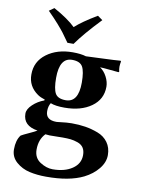

<svg xmlns="http://www.w3.org/2000/svg" viewBox="-96 -719 754 1022"><g transform="rotate(10 280.5 -208.0)"><path d="M459 -289.1Q459 -221.2 403.1 -181.2Q347.2 -141.1 257.8 -141.1Q208.5 -141.1 182.6 -151.9Q170.9 -134.3 170.9 -106.9Q170.9 -59.1 229 -59.1Q231 -59.1 235.6 -59.6Q240.2 -60.1 248 -61Q286.1 -65.9 311 -65.9Q351.1 -65.9 385 -60.5Q418.9 -55.2 453.9 -42Q488.8 -28.8 509.3 -0.5Q529.8 27.8 529.8 67.9Q529.8 106.9 501 142.3Q472.2 177.7 426.3 200.7Q350.1 238.3 225.1 237.8Q176.3 237.8 135.3 228.5Q94.2 219.2 63.2 192.1Q32.2 165 32.2 124Q32.2 74.2 54.2 45.9Q65.4 39.1 96.2 25.1Q127 11.2 138.2 3.9Q59.1 -8.3 59.1 -74.2Q59.1 -98.1 85.4 -123Q111.8 -147.9 146 -160.2L147.9 -165Q123 -172.9 108.4 -183.1Q53.7 -221.2 54.2 -285.2Q54.2 -355 110.6 -397Q167 -439 251 -439Q295.9 -439 323.2 -430.2Q351.1 -431.6 416.5 -434.1Q481.9 -436.5 508.8 -439L512.2 -436Q509.3 -421.9 508.8 -407.2Q508.8 -393.6 512.2 -379.9L508.8 -377Q496.1 -377.9 460.4 -381.6Q424.8 -385.3 407.7 -385.7Q430.7 -370.1 444.8 -342.8Q459 -315.4 459 -289.1ZM326.2 -288.1Q326.2 -348.1 312 -373.5Q297.9 -398.9 254.9 -398.9Q187 -398.9 187 -290Q187 -231 200.9 -206.1Q214.8 -181.2 257.8 -181.2Q326.2 -181.2 326.2 -288.1ZM183.1 16.1Q150.9 49.3 150.9 104Q150.9 148.9 185.1 170.9Q219.2 192.9 252.9 192.9Q317.9 192.9 358.9 165Q399.9 137.2 399.9 90.8Q399.9 65.9 389.4 50.5Q378.9 35.2 358.4 28.1Q337.9 21 319.8 19Q301.8 17.1 275.9 17.1Q271 17.1 247.1 17.6Q223.1 18.1 206.1 18.1Q199.2 18.1 183.1 16.1ZM86.9 -634.8 113.8 -653.8Q191.9 -610.8 231.9 -571.8Q270 -606.9 349.1 -653.8L376 -634.8Q290 -544.9 247.1 -483.9H213.9Q189 -519 179 -532.5Q168.9 -545.9 145.5 -572.8Q122.1 -599.6 86.9 -634.8Z"/></g></svg>

Font: Linux Biolinum
Style: Bold
Weight: 700
Designer: Philipp H. Poll
Foundry: Philipp H. Poll
Version: Version 1.3.2 ; ttfautohint (v0.9)